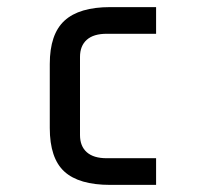

<svg xmlns="http://www.w3.org/2000/svg" viewBox="-20 -520 580 540"><path d="M120 -160V-340Q120 -424 161.5 -462Q203 -500 290 -500H419V-425H280Q243 -425 224 -408Q205 -391 205 -360V-140Q205 -109 224 -92Q243 -75 280 -75H419V0H290Q202 0 161 -37.5Q120 -75 120 -160Z"/></svg>

Font: Share Tech Mono
Style: Regular
Weight: 400
Designer: Ralph Oliver du Carrois
Foundry: Ralph Oliver du Carrois
Version: Version 1.003